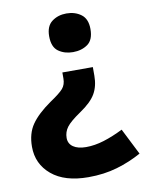

<svg xmlns="http://www.w3.org/2000/svg" viewBox="-83 -613 657 856"><g transform="rotate(-10 245.0 -185.0)"><path d="M352 -258Q352 -211 332.5 -177Q313 -143 261 -108Q214 -76 198 -54.5Q182 -33 182 -6Q182 20 203 34.5Q224 49 261 49Q300 49 342 36Q384 23 430 0L490 119Q438 148 378.5 165.5Q319 183 248 183Q141 183 82 133.5Q23 84 23 6Q23 -54 51 -94.5Q79 -135 139 -177Q184 -207 199 -224.5Q214 -242 214 -270V-297H352ZM371 -466Q371 -417 343.5 -397.5Q316 -378 277 -378Q239 -378 211.5 -397.5Q184 -417 184 -466Q184 -512 211.5 -532.5Q239 -553 277 -553Q316 -553 343.5 -532.5Q371 -512 371 -466Z"/></g></svg>

Font: Noto Sans Tamil ExtraBold
Style: Regular
Weight: 800
Designer: Jelle Bosma - Monotype Design Team
Foundry: Monotype Imaging Inc.
Version: Version 2.004; ttfautohint (v1.8.4.7-5d5b)